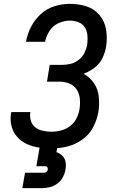

<svg xmlns="http://www.w3.org/2000/svg" viewBox="-20 -763 616 997"><path d="M247 8Q287 8 328.5 -2Q370 -12 407 -38Q444 -64 464 -103Q484 -142 491 -182Q497 -222 493 -261Q489 -300 468 -331Q447 -362 414 -380Q444 -391 471 -411.5Q498 -432 512 -461.5Q526 -491 531 -521Q538 -565 531 -608.5Q524 -652 497 -684.5Q470 -717 429 -730Q388 -743 343 -743Q304 -743 264 -731Q224 -719 192 -690Q160 -661 141 -623.5Q122 -586 115 -546H214Q220 -576 237.5 -603Q255 -630 284.5 -643Q314 -656 343 -656Q367 -656 388 -647.5Q409 -639 420.5 -620.5Q432 -602 434 -579Q436 -556 433 -532Q429 -510 418.5 -488.5Q408 -467 388.5 -452Q369 -437 346.5 -431.5Q324 -426 302 -426H238L224 -339H288Q315 -339 339.5 -329.5Q364 -320 378 -298.5Q392 -277 394.5 -250Q397 -223 393 -197Q389 -172 377 -148Q365 -124 343.5 -108Q322 -92 297 -85.5Q272 -79 247 -79Q225 -79 203.5 -83.5Q182 -88 165 -100.5Q148 -113 141 -133.5Q134 -154 137 -176L138 -181H39Q38 -177 37 -173Q32 -139 40 -107.5Q48 -76 69 -52.5Q90 -29 119 -15.5Q148 -2 180.5 3Q213 8 247 8ZM96 214H196Q217 214 238 209Q259 204 277.5 190.5Q296 177 306.5 157Q317 137 320 116Q324 97 320.5 78Q317 59 304 46Q291 33 273 27L278 0H186L169 100H215Q222 100 225.5 105Q229 110 228 117Q227 124 221.5 129Q216 134 210 134H110Z"/></svg>

Font: Iosevka Sparkle Medium
Style: Italic
Weight: 500
Italic angle: -9°
Designer: Belleve Invis
Foundry: Belleve Invis
Version: Version 4.5.0; ttfautohint (v1.8.3)